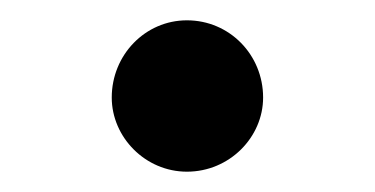

<svg xmlns="http://www.w3.org/2000/svg" viewBox="-20 -458 369 189"><path d="M164 -289C206 -289 239 -323 239 -362C239 -404 206 -438 164 -438C123 -438 90 -404 90 -362C90 -323 123 -289 164 -289Z"/></svg>

Font: Noto Serif SC Medium
Style: Regular
Weight: 500
Designer: Ryoko NISHIZUKA 西塚涼子 (kana & ideographs); Frank Grießhammer (Latin, Greek & Cyrillic); Wenlong ZHANG 张文龙 (bopomofo); San
Foundry: Adobe Systems Incorporated
Version: Version 1.001;PS 1.001;hotconv 16.6.54;makeotf.lib2.5.65590